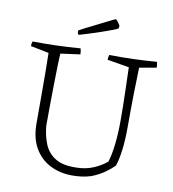

<svg xmlns="http://www.w3.org/2000/svg" viewBox="-90 -908 899 996"><g transform="rotate(10 359.0 -410.0)"><path d="M357 9Q292 9 240 -17.5Q188 -44 158 -96Q128 -148 128 -225Q128 -296 128 -369Q128 -442 127.5 -502.5Q127 -563 126 -596L30 -615Q30 -630 34 -640Q97 -639 159 -641Q221 -643 286 -648Q290 -632 290 -617L187 -603Q185 -578 184 -534.5Q183 -491 182 -437.5Q181 -384 180.5 -328Q180 -272 180 -221Q185 -168 202.5 -125.5Q220 -83 259 -58.5Q298 -34 366 -35Q420 -35 462 -53.5Q504 -72 530 -95Q542 -133 548.5 -190.5Q555 -248 555 -316Q555 -399 552.5 -473Q550 -547 549 -595L434 -614Q434 -628 438 -640Q502 -639 563.5 -641Q625 -643 688 -648Q692 -633 692 -618L602 -602Q600 -546 598.5 -470Q597 -394 597 -293Q597 -221 590.5 -169Q584 -117 572 -81Q551 -60 522.5 -40Q494 -20 455 -5Q433 2 408.5 5.5Q384 9 357 9ZM263 -715Q257 -723 257 -729L258 -738L292 -756L428 -824L440 -829Q444 -827 451 -818Q458 -809 464 -798L462 -784Q461 -782 431 -770.5Q401 -759 356 -744Q311 -729 263 -715Z"/></g></svg>

Font: Labrada Light
Style: Regular
Weight: 300
Designer: Mercedes Jáuregui
Foundry: Omnibus-Type Team
Version: Version 1.000; ttfautohint (v1.8.4.7-5d5b)